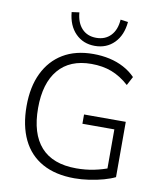

<svg xmlns="http://www.w3.org/2000/svg" viewBox="-99 -1014 932 1101"><g transform="rotate(10 366.5 -463.0)"><path d="M410 8Q299 8 222.5 -34.5Q146 -77 107 -158Q68 -239 68 -353Q68 -465 107 -545.5Q146 -626 218.5 -669.5Q291 -713 394 -713Q444 -713 489 -703Q534 -693 572.5 -672.5Q611 -652 640 -622L613 -571Q564 -615 511.5 -635Q459 -655 393 -655Q268 -655 201.5 -576.5Q135 -498 135 -353Q135 -204 204 -127Q273 -50 410 -50Q464 -50 513 -60Q562 -70 604 -87L587 -44V-308H401V-362H644V-40Q618 -27 579 -16Q540 -5 495.5 1.5Q451 8 410 8ZM393 -760Q325 -760 280.5 -805Q236 -850 229 -928L273 -934Q278 -874 309.5 -840.5Q341 -807 393 -807Q445 -807 477 -840.5Q509 -874 513 -934L557 -928Q550 -850 505.5 -805Q461 -760 393 -760Z"/></g></svg>

Font: Nunito Sans 11pt Light
Style: Regular
Weight: 300
Version: Version 3.101;gftools[0.9.27]